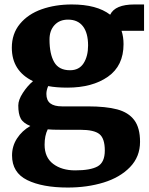

<svg xmlns="http://www.w3.org/2000/svg" viewBox="-20 -582 666 861"><path d="M474 -516Q496 -562 583 -562H626V-444H525Q534 -417 534 -384Q534 -287 464 -238Q394 -189 282 -189Q232 -189 196 -196Q188 -177 188 -161Q188 -132 205.5 -118.5Q223 -105 258 -105H373Q455 -105 505.5 -91.5Q556 -78 582 -43.5Q608 -9 608 54Q608 121 563 167.5Q518 214 444.5 236.5Q371 259 284 259Q170 259 102 225.5Q34 192 34 115Q34 73 56.5 38.5Q79 4 116 -17Q84 -30 73 -50.5Q62 -71 62 -109Q62 -134 82.5 -165.5Q103 -197 128 -218Q33 -264 33 -368Q33 -431 69.5 -475Q106 -519 167 -540.5Q228 -562 302 -562Q414 -562 474 -516ZM202 -405Q202 -340 223 -303.5Q244 -267 294 -267Q335 -267 355 -298.5Q375 -330 375 -378Q375 -434 352 -464Q329 -494 285 -494Q247 -494 224.5 -469.5Q202 -445 202 -405ZM180 67Q180 124 218.5 153Q257 182 317 182Q386 182 418 164Q450 146 450 93Q450 39 426 19.5Q402 0 340 0H254Q212 0 194 -2Q180 26 180 67Z"/></svg>

Font: Martel Heavy
Style: Regular
Weight: 900
Designer: Dan Reynolds
Foundry: Dan Reynolds
Version: Version 1.001; ttfautohint (v1.1) -l 5 -r 5 -G 72 -x 0 -D la